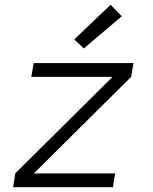

<svg xmlns="http://www.w3.org/2000/svg" viewBox="-20 -784 640 804"><path d="M35 0 44 -58 451 -462H111L121 -520H539L529 -462L122 -58H462L453 0ZM331 -581 291 -619 443 -764 490 -716Z"/></svg>

Font: Iosevka Aile Light Oblique
Style: Regular
Weight: 300
Italic angle: -9°
Designer: Belleve Invis
Foundry: Belleve Invis
Version: Version 31.1.0; ttfautohint (v1.8.4)